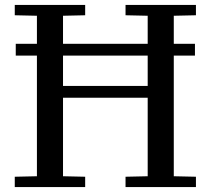

<svg xmlns="http://www.w3.org/2000/svg" viewBox="-20 -760 856 780"><path d="M772 -534H44V-582H772ZM40 -42 130 -44V-696L40 -698V-740H326V-698L236 -696V-411H580V-696L490 -698V-740H776V-698L686 -696V-44L776 -42V0H490V-42L580 -44V-363H236V-44L326 -42V0H40Z"/></svg>

Font: Minipax
Style: Regular
Weight: 400
Designer: Raphaël Ronot
Foundry: Velvetyne Type Foundry
Version: Version 1.000